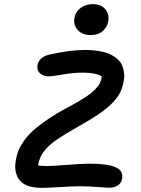

<svg xmlns="http://www.w3.org/2000/svg" viewBox="-20 -932 682 930"><path d="M419.9 -762.2Q378.9 -762.2 356.4 -786.6Q334 -811 340.8 -847.2Q346.7 -876.5 371.6 -894.3Q396.5 -912.1 429.2 -912.1Q471.2 -912.1 491.2 -885.7Q511.2 -859.4 503.9 -826.2Q499.5 -801.3 477.5 -781.7Q455.6 -762.2 419.9 -762.2ZM183.1 -22Q103.5 -22 74 -60.5Q44.4 -99.1 58.1 -164.1Q62.5 -185.5 70.1 -204.3Q77.6 -223.1 95.2 -248.5Q112.8 -273.9 138.7 -297.9Q164.6 -321.8 207.5 -351.3Q250.5 -380.9 307.1 -411.1Q357.9 -438 390.1 -459Q422.4 -480 439.7 -497.8Q457 -515.6 463.9 -529.8Q470.7 -543.9 473.1 -562Q443.8 -580.1 381.8 -580.1Q335 -580.1 283 -571Q231 -562 217.8 -562Q191.4 -562 174.3 -576.7Q157.2 -591.3 162.1 -618.2Q170.9 -657.2 221.2 -668Q319.8 -689.9 389.2 -689.9Q430.2 -689.9 462.9 -684.1Q495.6 -678.2 516.8 -667.5Q538.1 -656.7 553 -642.1Q567.9 -627.4 573.7 -610.1Q579.6 -592.8 581.3 -573.5Q583 -554.2 578.1 -534.2Q572.8 -505.9 562.5 -484.9Q552.2 -463.9 528.3 -437.5Q504.4 -411.1 461.4 -381.6Q418.5 -352.1 352.1 -314.9Q294.9 -282.7 259 -258.3Q223.1 -233.9 203.9 -211.9Q184.6 -189.9 177 -173.1Q169.4 -156.2 164.1 -130.9Q179.2 -127.9 210 -127.9Q237.3 -127.9 305.4 -133.5Q373.5 -139.2 415 -139.2Q499.5 -139.2 539.6 -122.1Q579.6 -105 570.8 -64Q566.9 -44.9 550.8 -33.9Q534.7 -22.9 509.8 -22.9Q491.2 -22.9 450.2 -26.4Q409.2 -29.8 367.2 -29.8Q332.5 -29.8 270.3 -25.9Q208 -22 183.1 -22Z"/></svg>

Font: Shantell Sans Irregular Bouncy
Style: Italic
Weight: 500
Italic angle: -11.31°
Designer: Stephen Nixon, Anya Danilova, Shantell Martin
Foundry: Arrow Type
Version: Version 1.006;[9816181b4]